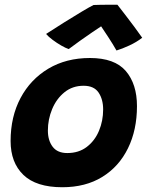

<svg xmlns="http://www.w3.org/2000/svg" viewBox="-20 -775 626 806"><path d="M241.5 11Q132 11 78.2 -40.8Q24.5 -92.5 24.5 -183Q24.5 -285 66.2 -363.5Q108 -442 183 -486.8Q258 -531.5 357.5 -531.5Q461.5 -531.5 508.2 -476.8Q555 -422 555 -329.5Q555 -229.5 517.2 -152.5Q479.5 -75.5 409.2 -32.2Q339 11 241.5 11ZM262.5 -132.5Q310.5 -132.5 344.2 -158.2Q378 -184 395.5 -225.8Q413 -267.5 413 -315.5Q413 -358 393.8 -386.5Q374.5 -415 331 -415Q284.5 -415 250.8 -387.8Q217 -360.5 199 -317.2Q181 -274 181 -227Q181 -185.5 201 -159Q221 -132.5 262.5 -132.5ZM473 -755Q487 -737 506.2 -712.2Q525.5 -687.5 544.2 -662Q563 -636.5 577 -616.5Q553 -598 522.8 -584Q492.5 -570 469 -563Q454 -589.5 434 -620Q414 -650.5 404.5 -664.5Q390.5 -655.5 366.5 -639Q342.5 -622.5 316 -603.8Q289.5 -585 268.5 -569Q256 -573 237.2 -583.8Q218.5 -594.5 200.8 -607.8Q183 -621 173.5 -632.5Q209.5 -656 249.5 -681Q289.5 -706 323 -726Q356.5 -746 372.5 -754Q381 -754.5 401 -754.8Q421 -755 441.5 -755.2Q462 -755.5 473 -755Z"/></svg>

Font: Grandstander
Style: Bold Italic
Weight: 700
Italic angle: -15°
Designer: Tyler Finck
Foundry: Etcetera Type Co
Version: Version 1.200; ttfautohint (v1.8.3)